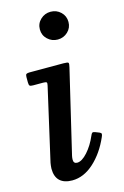

<svg xmlns="http://www.w3.org/2000/svg" viewBox="-119 -819 570 885"><g transform="rotate(-15 165.5 -376.5)"><path d="M234 -494.5Q238.5 -512 235.5 -516Q232.5 -520 212 -520H50Q40 -520 35.5 -517.2Q31 -514.5 31 -503.5V-478Q31 -465 34.8 -461.5Q38.5 -458 51.5 -458H98Q112 -458 115 -454.8Q118 -451.5 115 -439.5L36 -92.5Q35 -87 34 -78.8Q33 -70.5 33 -65Q33 -26.5 53.5 -7.2Q74 12 112.5 12Q167.5 12 216 -32Q264.5 -76 295 -146Q299.5 -156 298.8 -160.5Q298 -165 290 -168.5L272 -175.5Q262 -179.5 258 -176.8Q254 -174 250.5 -165Q232 -121.5 204.8 -91.2Q177.5 -61 155.5 -61Q138 -61 138 -79.5Q138 -83.5 138.5 -88.5Q139 -93.5 140 -97.5ZM147.5 -698.5Q147.5 -670.5 167.8 -651.5Q188 -632.5 216 -632.5Q244 -632.5 264 -651.5Q284 -670.5 284 -698.5Q284 -727 264 -746Q244 -765 216 -765Q188 -765 167.8 -746Q147.5 -727 147.5 -698.5Z"/></g></svg>

Font: Besley Medium
Style: Italic
Weight: 500
Italic angle: -13°
Designer: Owen Earl
Foundry: indestructible type*
Version: Version 2.001